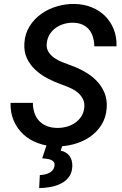

<svg xmlns="http://www.w3.org/2000/svg" viewBox="-20 -741 627 984"><path d="M411.6 -186.5Q415 -213.4 405.3 -232.9Q395.5 -252.4 378.4 -266.6Q361.3 -280.8 339.4 -290.5Q317.4 -300.3 296.4 -307.6Q259.8 -320.3 224.4 -338.9Q189 -357.4 161.4 -383.1Q133.8 -408.7 117.9 -442.4Q102.1 -476.1 105 -520Q107.9 -568.8 131.8 -606.7Q155.8 -644.5 191.9 -670.2Q228 -695.8 272.9 -708.7Q317.9 -721.7 362.8 -720.7Q410.2 -719.7 450 -703.6Q489.7 -687.5 518.6 -658.9Q547.4 -630.4 563 -590.8Q578.6 -551.3 577.1 -503.4H463.4Q462.9 -529.3 456.3 -551.3Q449.7 -573.2 436.3 -589.4Q422.9 -605.5 402.8 -614.7Q382.8 -624 355 -624.5Q331.1 -625 308.1 -618.4Q285.2 -611.8 266.4 -598.6Q247.6 -585.4 235.1 -565.7Q222.7 -545.9 219.7 -520.5Q216.8 -494.6 227.8 -476.3Q238.8 -458 257.1 -445.1Q275.4 -432.1 297.6 -423.1Q319.8 -414.1 339.8 -407.2Q377.4 -394 412.4 -374.5Q447.3 -355 473.6 -328.4Q500 -301.8 514.9 -266.8Q529.8 -231.9 526.9 -188Q523.4 -137.7 499.5 -100.3Q475.6 -63 439 -38.3Q402.3 -13.7 356.9 -1.7Q311.5 10.3 266.1 9.3Q217.3 8.3 174.3 -7.6Q131.3 -23.4 99.9 -52.2Q68.4 -81.1 50.5 -122.1Q32.7 -163.1 34.2 -213.9H148.4Q148.9 -184.6 157 -161.1Q165 -137.7 180.9 -121.1Q196.8 -104.5 219.7 -95.2Q242.7 -85.9 272.5 -85.4Q296.4 -85 319.8 -91.1Q343.3 -97.2 362.5 -109.9Q381.8 -122.6 395 -141.6Q408.2 -160.6 411.6 -186.5ZM300.8 2.9 291 30.8Q321.3 37.6 336.4 58.6Q351.6 79.6 350.6 110.4Q349.6 144 333.3 165.8Q316.9 187.5 292 200Q267.1 212.4 237.5 217.5Q208 222.7 180.7 223.1L184.1 156.2Q195.8 155.8 208.3 153.3Q220.7 150.9 231.2 145.8Q241.7 140.6 249.3 131.8Q256.8 123 259.3 108.9Q261.2 95.7 255.1 88.4Q249 81.1 239 77.4Q229 73.7 217.3 72.5Q205.6 71.3 196.3 70.3L218.3 3.9Z"/></svg>

Font: Roboto Mono Medium
Style: Italic
Weight: 500
Designer: Google
Version: Version 2.000985; 2015; ttfautohint (v1.3)